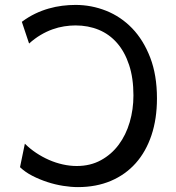

<svg xmlns="http://www.w3.org/2000/svg" viewBox="-20 -745 714 777"><path d="M80.6 -163.6Q101.1 -143.1 126 -126.5Q150.9 -109.9 178.2 -97.9Q205.6 -85.9 234.1 -79.6Q262.7 -73.2 290.5 -73.2Q345.7 -73.2 388.4 -96.7Q431.2 -120.1 460.4 -159.4Q489.7 -198.7 504.9 -250.5Q520 -302.2 520 -358.9Q520 -429.2 502.4 -482.2Q484.9 -535.2 453.9 -570.8Q422.9 -606.4 379.9 -624.3Q336.9 -642.1 285.6 -642.1Q263.7 -642.1 240 -638.4Q216.3 -634.8 192.4 -626.2Q168.5 -617.7 144.5 -603.5Q120.6 -589.4 97.7 -568.8L68.4 -656.7Q94.7 -676.3 122.1 -689.5Q149.4 -702.6 177 -710.4Q204.6 -718.3 231.9 -721.7Q259.3 -725.1 285.6 -725.1Q350.1 -725.1 409.7 -701.4Q469.2 -677.7 514.9 -630.4Q560.5 -583 587.9 -512Q615.2 -440.9 615.2 -346.7Q615.2 -264.2 593 -197.8Q570.8 -131.3 529.3 -84.7Q487.8 -38.1 428.5 -12.9Q369.1 12.2 295.4 12.2Q267.6 12.2 235.4 7.1Q203.1 2 171.6 -8.3Q140.1 -18.6 111.1 -33.4Q82 -48.3 61 -68.4Z"/></svg>

Font: Andika Afr
Style: Regular
Weight: 400
Designer: Victor Gaultney, Annie Olsen, Julie Remington, Don Collingsworth, Eric Hays, Becca Hirsbrunner
Foundry: SIL International
Version: Version 5.000